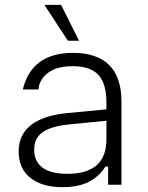

<svg xmlns="http://www.w3.org/2000/svg" viewBox="-20 -762 609 792"><path d="M238 10Q153 10 105 -28.5Q57 -67 57 -137Q57 -206 107 -245.5Q157 -285 252 -295L419 -311V-264L268 -249Q193 -242 157 -217.5Q121 -193 121 -146V-145Q121 -96 155.5 -70.5Q190 -45 258 -45Q419 -45 419 -187V-277V-289V-339Q419 -417 386 -453Q353 -489 280 -489Q229 -489 198 -473.5Q167 -458 153 -435.5Q139 -413 139 -393H74Q111 -544 281 -544Q380 -544 430.5 -493.5Q481 -443 481 -344V0H426V-75H415Q388 -33 345.5 -11.5Q303 10 238 10ZM260 -594 163 -742H232L306 -594Z"/></svg>

Font: Mozilla Text ExtraLight
Style: Regular
Weight: 200
Designer: Studio DRAMA
Foundry: Studio DRAMA
Version: Version 1.000